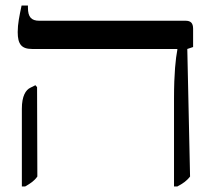

<svg xmlns="http://www.w3.org/2000/svg" viewBox="-20 -667 774 694"><path d="M609 7H621C640 -3 655 -13 667 -29L657 -490L678 -497V-563C678 -584 669 -592 651 -592H122C93 -592 81 -606 81 -639V-647H58C50 -609 44 -581 44 -551C44 -507 58 -490 96 -490H621V-487C615 -455 609 -403 609 -311ZM59 7H71C90 -4 104 -13 115 -29L114 -352L108 -359L90 -350C73 -342 59 -320 59 -274Z"/></svg>

Font: Noto Serif Hebrew Condensed Medium
Style: Regular
Weight: 500
Width: 3
Designer: Monotype Design Team
Foundry: Monotype Imaging Inc.
Version: Version 2.004